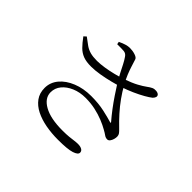

<svg xmlns="http://www.w3.org/2000/svg" viewBox="-166 -1031 1331 1331"><g transform="rotate(45 500.0 -365.5)"><path d="M476.9 -341.8Q548.4 -341.8 604.8 -329.4Q661.2 -316.9 695.1 -306.4Q709.6 -302.6 700.1 -312.9Q672.6 -344.7 644.7 -381.6Q616.7 -418.6 589.6 -459Q562.5 -499.5 536.3 -540.6Q520 -568.9 505.3 -597.7Q490.7 -626.5 477.1 -653.1Q463.4 -679.7 449.3 -699.8Q436.3 -719.8 414.7 -721.7Q393 -723.5 349.8 -722.9L346 -742.3Q371.4 -754.7 392.6 -761Q413.9 -767.2 430.3 -767.2Q457.6 -767.2 482.9 -759Q508.2 -750.8 512.4 -737.2Q520.7 -711.8 529.2 -684.2Q537.7 -656.6 550.4 -625.4Q563.1 -594.2 583.2 -558.2Q607 -514.7 637.2 -472.7Q667.3 -430.7 701.3 -392.9Q735.3 -355.1 770 -322Q787.8 -305 794.9 -295.2Q802 -285.5 802.8 -272.6Q803.6 -258.9 799.1 -243.5Q794.6 -228.1 786.4 -217.6Q778.2 -207.1 767.1 -207.1Q751.3 -207.1 738 -216.7Q724.7 -226.4 703.5 -238.1Q674.2 -255.1 636.4 -270.3Q598.7 -285.5 554 -295.4Q509.3 -305.2 457.6 -305.2Q402.1 -305.2 356.9 -286.1Q311.7 -266.9 285.1 -234.7Q258.5 -202.4 258.5 -160.9Q258.5 -103.7 322.9 -67.6Q387.2 -31.4 503.6 -31.4Q542.3 -31.4 567.8 -34Q593.2 -36.7 611.8 -39.3Q630.5 -41.9 647.5 -41.9Q670.5 -41.9 685 -33.5Q699.6 -25.1 699.6 -9.4Q699.6 10.4 660.4 23.2Q621.2 36 527.2 36Q464.9 36 407.5 25.5Q350.2 14.9 305.2 -7.6Q260.2 -30.2 234.1 -66.2Q207.9 -102.2 207.9 -152.9Q207.9 -207 243.3 -249.6Q278.7 -292.1 339.9 -316.9Q401.1 -341.8 476.9 -341.8ZM551.6 -584.5Q613.4 -606.1 648.5 -625.4Q683.6 -644.7 702.9 -659.1Q722.2 -673.5 737.2 -680.6Q751.6 -687.1 769.6 -685.4Q787.6 -683.7 796.1 -674Q802.9 -665.3 799.3 -654.4Q795.6 -643.4 785.2 -633.7Q769.2 -620.7 737.3 -602.5Q705.4 -584.3 663.9 -565.8Q622.4 -547.3 576.9 -532.3Q546.6 -522.4 503.6 -511.4Q460.6 -500.4 415.5 -492.8Q370.5 -485.2 331.9 -485Q284.4 -484.7 253.2 -496.4Q222 -508.1 197.5 -532.7Q173 -557.4 145.1 -595.6L162.9 -611.7Q193.7 -587.7 216.5 -572Q239.2 -556.3 266 -549.1Q292.8 -542 332 -542Q363.1 -542.2 402.9 -548.3Q442.7 -554.4 482.2 -564.4Q521.7 -574.5 551.6 -584.5Z"/></g></svg>

Font: Source Han Serif JP VF
Style: Regular
Weight: 250
Designer: Ryoko NISHIZUKA 西塚涼子 (kana & ideographs); Frank Grießhammer (Latin, Greek & Cyrillic); Wenlong ZHANG 张文龙 (bopomofo); San
Foundry: Adobe
Version: Version 2.001;hotconv 1.1.0;makeotfexe 2.6.0